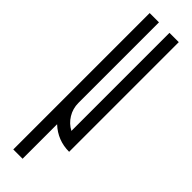

<svg xmlns="http://www.w3.org/2000/svg" viewBox="-250 -569 711 711"><g transform="rotate(45 105.5 -214.0)"><path d="M77.9 142.9H29.2Q29.2 142.9 29.2 -571.4H77.9V-149.5Q77.9 -120 92.9 -95.4Q107.9 -70.8 132.9 -57.9V-571.4H181.6V2.9Q121.6 2.9 77.9 -37.9Z"/></g></svg>

Font: Marapfhont
Style: Book
Weight: 400
Version: Version 0.15